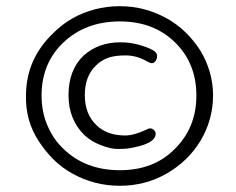

<svg xmlns="http://www.w3.org/2000/svg" viewBox="-20 -658 765 623"><path d="M369 -55.2Q326.4 -55.2 287.4 -65.5Q248.3 -75.9 213.8 -95.4Q179.3 -114.9 152.9 -141.4Q126.4 -167.8 105.7 -200Q62.1 -266.7 64.4 -348.3Q64.4 -466.7 154 -551.7Q209.2 -606.9 287.4 -627.6Q326.4 -637.9 368.4 -637.9Q410.3 -637.9 448.9 -627.6Q487.4 -617.2 521.3 -598.3Q555.2 -579.3 582.2 -552.9Q609.2 -526.4 629.9 -494.3Q671.3 -425.3 671.3 -348.3Q671.3 -269 629.9 -200Q589.7 -134.5 520.7 -94.8Q451.7 -55.2 369 -55.2ZM114.9 -348.3Q114.9 -294.3 134.5 -249.4Q154 -204.6 186.2 -174.7Q257.5 -105.7 369 -105.7Q479.3 -105.7 547.1 -174.7Q617.2 -243.7 617.2 -348.3Q617.2 -452.9 547.7 -520.7Q478.2 -588.5 369 -588.5Q258.6 -588.5 186.2 -520.7Q114.9 -452.9 114.9 -348.3ZM386.2 -218.4Q416.1 -218.4 458.6 -239.1Q462.1 -241.4 467.8 -241.4Q473.6 -241.4 479.3 -236.2Q485.1 -231 485.1 -224.1Q485.1 -189.7 393.1 -175.9Q381.6 -174.7 360.9 -174.7Q340.2 -174.7 309.2 -186.2Q278.2 -197.7 255.2 -218.4Q202.3 -269 202.3 -349.4Q202.3 -431 251.7 -478.2Q300 -520.7 370.1 -520.7Q403.4 -520.7 432.8 -512.1Q462.1 -503.4 475.9 -495.4Q489.7 -487.4 489.7 -477Q489.7 -466.7 484.5 -459.8Q479.3 -452.9 473 -452.9Q466.7 -452.9 455.2 -459.8Q423 -478.2 387.4 -478.2Q351.7 -478.2 329.9 -470.1Q308 -462.1 292 -446Q255.2 -411.5 255.2 -349.4Q255.2 -287.4 293.1 -251.7Q327.6 -218.4 386.2 -218.4Z"/></svg>

Font: Mallanna
Style: Regular
Weight: 400
Designer: Purushoth Kumar Guthula
Foundry: Andhrapradesh Society for Knowledge Networks
Version: Version 1.0.4; ttfautohint (vUNKNOWN) -l 7 -r 28 -G 50 -x 13